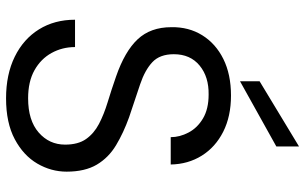

<svg xmlns="http://www.w3.org/2000/svg" viewBox="-202 -768 983 618"><g transform="rotate(90 289.0 -459.5)"><path d="M297 12Q220 12 163 -16Q106 -44 75 -94Q44 -144 44 -210H132Q132 -169 151 -134.5Q170 -100 206.5 -79.5Q243 -59 297 -59Q368 -59 407 -93Q446 -127 446 -178Q446 -220 428 -245.5Q410 -271 379.5 -287Q349 -303 309.5 -315Q270 -327 227 -342Q146 -370 107 -411.5Q68 -453 68 -520Q67 -576 94 -619.5Q121 -663 170.5 -687.5Q220 -712 288 -712Q355 -712 404.5 -687Q454 -662 481.5 -618Q509 -574 510 -518H422Q422 -547 407 -575.5Q392 -604 361.5 -622Q331 -640 285 -640Q228 -641 191.5 -611Q155 -581 155 -528Q155 -483 180.5 -459Q206 -435 252 -419.5Q298 -404 358 -384Q408 -366 448 -342Q488 -318 510.5 -280Q533 -242 533 -183Q533 -133 507 -88.5Q481 -44 428.5 -16Q376 12 297 12ZM242 -741V-804L452 -931V-858Z"/></g></svg>

Font: DeepMind Sans
Style: Regular
Weight: 400
Designer: Jonny Pinhorn / Modifications: Colophon Foundry
Foundry: Colophon Foundry
Version: Version 1.002; ttfautohint (v1.8.2)